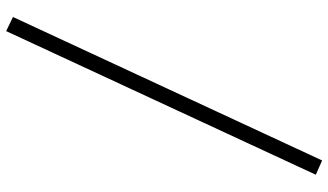

<svg xmlns="http://www.w3.org/2000/svg" viewBox="-242 -614 1067 624"><g transform="rotate(-90 292.0 -302.5)"><path d="M502.4 -816.4 548.3 -794.4 82 210.4 35.6 189.9Z"/></g></svg>

Font: Habibi
Style: Regular
Weight: 400
Designer: Magnus Gaarde
Foundry: Magnus Gaarde
Version: Version 1.001